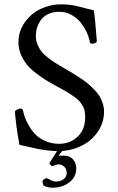

<svg xmlns="http://www.w3.org/2000/svg" viewBox="-20 -686 542 884"><path d="M48.8 -173.8Q61 -186 75.2 -186Q84 -186 85.9 -176.8Q88.9 -162.1 94.5 -146Q100.1 -129.9 113.3 -106.9Q126.5 -84 143.8 -66.4Q161.1 -48.8 189.5 -36.4Q217.8 -23.9 252 -23.9Q302.7 -23.9 337.4 -56.6Q372.1 -89.4 372.1 -146Q372.1 -163.1 369.4 -176.5Q366.7 -189.9 358.6 -202.4Q350.6 -214.8 342.3 -223.6Q334 -232.4 315.9 -244.6Q297.9 -256.8 282.7 -265.6Q267.6 -274.4 238.8 -290Q210 -305.7 190.7 -317.6Q171.4 -329.6 145.3 -349.6Q119.1 -369.6 103.5 -388.9Q87.9 -408.2 76.4 -434.8Q64.9 -461.4 64.9 -490.2Q64.9 -541.5 93.3 -582.3Q121.6 -623 166.3 -644.5Q210.9 -666 261.2 -666Q283.2 -666 302.5 -663.6Q321.8 -661.1 334.2 -658Q346.7 -654.8 370.4 -648.7Q394 -642.6 412.1 -638.2Q418.5 -595.7 425.8 -496.1Q426.3 -491.7 418.7 -488.3Q411.1 -484.9 404.8 -484.9Q397.9 -484.9 394 -488.8Q391.6 -508.8 381.3 -532.5Q371.1 -556.2 354 -578.9Q336.9 -601.6 310.5 -616.7Q284.2 -631.8 253.9 -631.8Q224.6 -631.8 202.6 -621.6Q180.7 -611.3 168.5 -594.2Q156.2 -577.1 150.6 -558.8Q145 -540.5 145 -521Q145 -500 152.6 -481.4Q160.2 -462.9 170.2 -449.7Q180.2 -436.5 200.2 -420.9Q220.2 -405.3 234.9 -396.2Q249.5 -387.2 276.9 -371.1Q300.8 -357.4 314 -349.4Q327.1 -341.3 349.4 -326.7Q371.6 -312 384.3 -301.3Q397 -290.5 413.1 -274.4Q429.2 -258.3 438 -243.7Q446.8 -229 452.9 -210.4Q459 -191.9 459 -172.9Q459 -122.6 431.6 -81.5Q404.3 -40.5 360.8 -17.6Q317.4 5.4 266.6 9.3L249 30.8H278.8Q301.3 30.8 316.2 47.9Q331.1 64.9 331.1 88.9Q331.1 129.4 299.1 153.8Q267.1 178.2 220.2 178.2Q210 178.2 197.8 175Q185.5 171.9 180.2 168Q179.7 166 177.7 160.4Q175.8 154.8 175.8 150.9Q175.8 145 181.6 139.9Q187.5 134.8 192.9 134.8Q199.2 134.8 212.4 142.3Q225.6 149.9 235.8 149.9Q259.8 149.9 273.4 138.4Q287.1 127 287.1 110.8Q287.1 91.8 275.6 81.3Q264.2 70.8 251 70.8Q241.2 70.8 220.2 79.1Q218.3 79.1 212.4 73.2Q206.5 67.4 208 64Q212.4 56.6 224.9 37.6Q237.3 18.6 242.7 9.8Q219.7 9.3 193.6 5.9Q167.5 2.4 150.4 -1.2Q133.3 -4.9 106.7 -11Q80.1 -17.1 69.8 -19Q61.5 -58.1 55.2 -109.6Q48.8 -161.1 48.8 -173.8Z"/></svg>

Font: Crimson
Style: Roman
Weight: 400
Version: Version 0.8